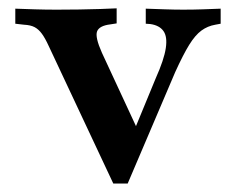

<svg xmlns="http://www.w3.org/2000/svg" viewBox="-20 -437 569 463"><path d="M253.2 5.6 97.6 -325.8Q88.7 -345.2 81 -355.6Q73.4 -366.1 63.7 -371.4Q54 -376.6 37.9 -377.4L16.9 -379.8V-416.1Q37.1 -415.3 63.7 -414.5Q90.3 -413.7 113.7 -413.7H118.5Q143.5 -413.7 170.6 -414.1Q197.6 -414.5 221.8 -415.3Q246 -416.1 261.3 -416.9V-380.6L246 -378.2Q219.4 -375 214.1 -361.3Q208.9 -347.6 225.8 -309.7L315.3 -116.9L296 -104L355.6 -248.4Q375.8 -293.5 379.8 -321Q383.9 -348.4 374.2 -362.1Q364.5 -375.8 342.7 -379L331.5 -379.8V-416.1Q355.6 -415.3 378.2 -414.5Q400.8 -413.7 421.8 -413.7Q446.8 -413.7 469 -414.5Q491.1 -415.3 512.1 -416.1V-379.8L499.2 -377.4Q480.6 -374.2 465.7 -363.3Q450.8 -352.4 436.3 -329Q421.8 -305.6 402.4 -262.9L287.9 5.6Z"/></svg>

Font: Playfair 9pt
Style: Bold
Weight: 700
Designer: Claus Eggers Sørensen
Foundry: Claus Eggers Sørensen
Version: Version 2.203